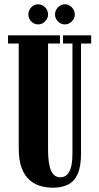

<svg xmlns="http://www.w3.org/2000/svg" viewBox="-20 -865 462 897"><path d="M226.5 12Q201 12 173 5Q145 -2 121 -21.5Q97 -41 82.2 -77.5Q67.5 -114 67.5 -173V-661.5H17.5V-700H260V-661.5H204.5V-167.5Q204.5 -99 218.5 -67.8Q232.5 -36.5 262.5 -36.5Q273.5 -36.5 283.5 -41.8Q293.5 -47 301.8 -59.8Q310 -72.5 314.2 -94.8Q318.5 -117 318.5 -151.5V-661.5H274.5V-700H406V-661.5H358.5V-148Q358.5 -87 342.8 -52Q327 -17 297.5 -2.5Q268 12 226.5 12ZM283.5 -751Q264.5 -751 250.8 -765Q237 -779 237 -797Q237 -816.5 250.8 -830.8Q264.5 -845 283.5 -845Q301.5 -845 315.5 -830.8Q329.5 -816.5 329.5 -797Q329.5 -779 315.5 -765Q301.5 -751 283.5 -751ZM157.5 -751Q139.5 -751 126 -765Q112.5 -779 112.5 -797Q112.5 -816.5 126 -830.8Q139.5 -845 157.5 -845Q177 -845 190.8 -830.8Q204.5 -816.5 204.5 -797Q204.5 -779 190.8 -765Q177 -751 157.5 -751Z"/></svg>

Font: Imbue Thin 10pt ExtraBold
Style: Regular
Weight: 800
Version: Version 1.102